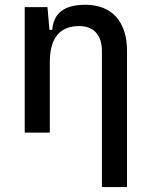

<svg xmlns="http://www.w3.org/2000/svg" viewBox="-20 -547 626 792"><path d="M400.4 224.6H503.9V-336.9C503.9 -458 441.4 -527.3 332 -527.3C245.1 -527.3 201.2 -493.2 195.3 -423.8H184.1L175.8 -517.6H82V0H185.5V-291C185.5 -390.6 226.6 -439.5 307.6 -439.5C366.2 -439.5 400.4 -402.3 400.4 -336.9Z"/></svg>

Font: Cascadia Code PL
Style: Regular
Weight: 400
Monospace: yes
Designer: Aaron Bell
Foundry: Saja Typeworks
Version: Version 2404.023